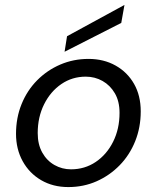

<svg xmlns="http://www.w3.org/2000/svg" viewBox="-20 -747 636 779"><path d="M257 12Q195 12 147 -16Q99 -44 72 -93Q45 -142 45 -204Q45 -269 67.5 -324.5Q90 -380 130.5 -421Q171 -462 224.5 -485Q278 -508 339 -508Q401 -508 449 -481Q497 -454 524 -406.5Q551 -359 551 -295Q551 -230 528.5 -174Q506 -118 465.5 -76.5Q425 -35 372 -11.5Q319 12 257 12ZM268 -60Q324 -60 368.5 -90Q413 -120 439 -172Q465 -224 465 -289Q465 -336 446 -368.5Q427 -401 396 -418.5Q365 -436 328 -436Q273 -436 229 -406Q185 -376 159 -324Q133 -272 133 -207Q133 -161 151.5 -128Q170 -95 201 -77.5Q232 -60 268 -60ZM242 -537 252 -600 485 -727 472 -654Z"/></svg>

Font: DM Sans 24pt
Style: Italic
Weight: 400
Italic angle: -10°
Designer: Colophon Foundry, Jonny Pinhorn
Foundry: Colophon Foundry
Version: Version 4.004;gftools[0.9.30]